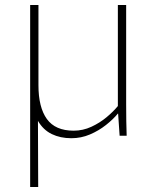

<svg xmlns="http://www.w3.org/2000/svg" viewBox="-20 -540 609 764"><path d="M100 204V-520H133V-201Q133 -113 166.5 -66.5Q200 -20 273 -20Q310 -20 343.5 -35.5Q377 -51 404 -73.5Q431 -96 449 -118V-520H482V-125Q482 -87 482.5 -58Q483 -29 484 0H456L450 -88H449Q430 -65 401.5 -42.5Q373 -20 338 -5Q303 10 264 10Q220 10 186 -6.5Q152 -23 131 -59L132 204Z"/></svg>

Font: Murecho ExtraLight
Style: Regular
Weight: 200
Designer: Neil Summerour
Foundry: Positype
Version: Version 1.010; ttfautohint (v1.8.3)